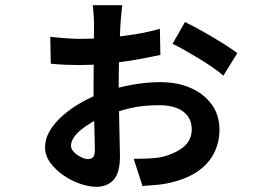

<svg xmlns="http://www.w3.org/2000/svg" viewBox="-20 -655 1040 741"><path d="M452 -635Q451 -628 449.5 -614.5Q448 -601 447 -587.5Q446 -574 445 -564Q444 -542 442.5 -511.5Q441 -481 440 -447.5Q439 -414 438.5 -380.5Q438 -347 438 -317Q438 -284 439 -245Q440 -206 440.5 -169Q441 -132 442 -101Q443 -70 443 -53Q443 13 418 39.5Q393 66 352 66Q324 66 290 54.5Q256 43 225.5 22Q195 1 174.5 -26.5Q154 -54 154 -86Q154 -120 173 -151.5Q192 -183 224.5 -211Q257 -239 296.5 -261Q336 -283 377 -298Q430 -317 487.5 -327.5Q545 -338 598 -338Q665 -338 716 -315.5Q767 -293 797 -252Q827 -211 827 -154Q827 -106 806 -64Q785 -22 740.5 8Q696 38 624 53Q598 58 572.5 59.5Q547 61 530 63L496 -42Q522 -42 546.5 -43Q571 -44 593 -47Q644 -56 682 -83Q720 -110 720 -156Q720 -186 704.5 -207Q689 -228 661 -238.5Q633 -249 596 -249Q529 -249 480 -237Q431 -225 386 -207Q359 -197 335.5 -183.5Q312 -170 293.5 -155Q275 -140 264.5 -124Q254 -108 254 -92Q254 -83 260.5 -74Q267 -65 277.5 -57.5Q288 -50 299.5 -45.5Q311 -41 319 -41Q333 -41 339.5 -49Q346 -57 346 -75Q346 -97 345 -134.5Q344 -172 342.5 -219Q341 -266 341 -314Q341 -348 341.5 -385.5Q342 -423 342 -459Q342 -495 342.5 -522.5Q343 -550 343 -565Q343 -574 342 -588Q341 -602 340 -615.5Q339 -629 338 -635ZM694 -570Q725 -555 764 -533Q803 -511 839 -488.5Q875 -466 896 -450L842 -363Q828 -376 803.5 -393Q779 -410 749.5 -428Q720 -446 692.5 -461.5Q665 -477 646 -486ZM174 -513Q209 -509 239.5 -507Q270 -505 290 -505Q338 -505 392.5 -509.5Q447 -514 500 -522.5Q553 -531 597 -544L599 -443Q575 -438 540 -431Q505 -424 463.5 -418Q422 -412 377.5 -408Q333 -404 290 -404Q259 -404 234 -405Q209 -406 176 -409Z"/></svg>

Font: Noto Sans SC Thin SemiBold
Style: Regular
Weight: 600
Version: Version 2.004-H2;hotconv 1.0.118;makeotfexe 2.5.65603